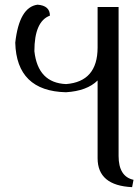

<svg xmlns="http://www.w3.org/2000/svg" viewBox="-20 -502 584 804"><path d="M533.2 281.7Q388.7 274.9 388.7 160.6V-165Q344.2 -121.1 256.3 -115.7Q49.3 -120.6 43.9 -323.2Q60.5 -472.2 137.2 -482.4Q189 -478.5 189 -436.5Q124 -412.6 124 -287.6Q138.7 -154.8 256.8 -149.9Q388.2 -160.2 388.7 -302.2V-472.7H476.6V150.9Q476.6 237.3 539.1 251Z"/></svg>

Font: Almanac
Style: Regular
Weight: 400
Designer: Eden's Almanac
Version: Version 3.501;March 28, 2021;FontCreator 13.0.0.2683 64-bit